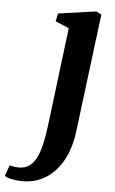

<svg xmlns="http://www.w3.org/2000/svg" viewBox="-177 -599 537 893"><g transform="rotate(5 91.0 -152.0)"><path d="M191.5 4.5Q181 86 149 142.2Q117 198.5 69.2 227.5Q21.5 256.5 -36 256.5Q-63 256.5 -86.8 251.8Q-110.5 247 -121 238.5L-103 188Q-96 190.5 -83 192.5Q-70 194.5 -59.5 194.5Q-29 194.5 -8.2 178Q12.5 161.5 25.5 131.8Q38.5 102 46.5 62.2Q54.5 22.5 60 -24L115 -471L51.5 -498L59.5 -535L236 -560L260.5 -547.5Z"/></g></svg>

Font: Merriweather 36pt
Style: Bold Italic
Weight: 700
Italic angle: -7.8°
Version: Version 2.101